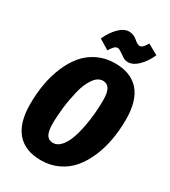

<svg xmlns="http://www.w3.org/2000/svg" viewBox="-223 -1030 1026 1158"><g transform="rotate(30 290.0 -451.5)"><path d="M410.2 -756.8Q392.6 -756.8 374.8 -767.8Q356.9 -778.8 342 -789.8Q327.1 -800.8 316.9 -800.8Q304.2 -800.8 293.7 -790.3Q283.2 -779.8 269 -756.8L199.2 -798.8Q222.7 -851.6 257.3 -886.2Q292 -920.9 327.1 -920.9Q344.2 -920.9 359.6 -914.1Q375 -907.2 383.8 -898.9Q392.6 -890.6 403.6 -883.8Q414.6 -877 423.8 -877Q434.6 -877 444.6 -886.7Q454.6 -896.5 467.8 -918.9L540 -878.9Q516.1 -825.2 481.2 -791Q446.3 -756.8 410.2 -756.8ZM350.1 -712.9Q460.9 -712.9 518.1 -647.2Q575.2 -581.5 575.2 -451.2Q575.2 -377.4 563.2 -310.1Q551.3 -242.7 525.6 -182.4Q500 -122.1 462.9 -77.9Q425.8 -33.7 371.6 -7.8Q317.4 18.1 252 18.1Q141.6 18.1 84.7 -48.1Q27.8 -114.3 27.8 -244.1Q27.8 -317.4 39.6 -384.8Q51.3 -452.1 76.7 -512.2Q102.1 -572.3 139.2 -616.7Q176.3 -661.1 230.5 -687Q284.7 -712.9 350.1 -712.9ZM338.9 -585Q303.7 -585 276.1 -545.7Q248.5 -506.3 233.6 -445.8Q218.8 -385.3 211.4 -324.2Q204.1 -263.2 204.1 -208Q204.1 -155.3 218.8 -132.1Q233.4 -108.9 263.2 -108.9Q292.5 -108.9 316.2 -134.8Q339.8 -160.6 354.7 -200.7Q369.6 -240.7 379.6 -291.7Q389.6 -342.8 393.8 -390.6Q397.9 -438.5 397.9 -482.9Q397.9 -536.6 383.3 -560.8Q368.7 -585 338.9 -585Z"/></g></svg>

Font: Fira Sans Compressed ExtraBold
Style: Italic
Weight: 800
Width: 3
Italic angle: -8°
Designer: Carrois Corporate & Edenspiekermann AG
Foundry: Carrois Corporate GbR & Edenspiekermann AG
Version: Version 4.203;PS 004.203;hotconv 1.0.88;makeotf.lib2.5.64775